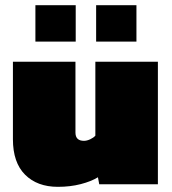

<svg xmlns="http://www.w3.org/2000/svg" viewBox="-20 -713 666 743"><path d="M117 -552V-693H273V-552ZM352 -552V-693H508V-552ZM204 10Q124 10 77 -37Q30 -84 30 -174V-474H272V-200Q272 -168 305 -168Q316 -168 329 -174Q342 -180 349 -188V-474H591V0H364L359 -27Q333 -11 292.5 -0.5Q252 10 204 10Z"/></svg>

Font: Boz Display
Style: Regular
Weight: 900
Version: Version 2.000; ttfautohint (v1.8.3)